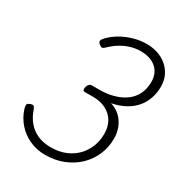

<svg xmlns="http://www.w3.org/2000/svg" viewBox="-232 -1173 1265 1351"><g transform="rotate(30 400.5 -498.0)"><path d="M333 19Q264 19 206 -8Q148 -35 107.5 -81Q67 -127 48 -186Q41 -209 42.5 -220Q44 -231 64 -238Q83 -246 91 -241Q99 -236 106 -217Q124 -164 156 -126Q188 -88 234 -67.5Q280 -47 343 -47Q407 -47 458.5 -68Q510 -89 546.5 -126Q583 -163 602.5 -212Q622 -261 622 -317Q622 -373 598.5 -414.5Q575 -456 530 -480Q485 -504 422 -504H354Q345 -504 341.5 -511.5Q338 -519 342 -537Q347 -553 355.5 -561Q364 -569 373 -569H438Q499 -569 552 -584Q605 -599 644 -627.5Q683 -656 704.5 -699.5Q726 -743 726 -799Q726 -836 713.5 -864Q701 -892 678.5 -911Q656 -930 624.5 -940Q593 -950 555 -950Q514 -950 475 -938.5Q436 -927 399 -905Q362 -883 327 -849Q312 -834 302.5 -834.5Q293 -835 278 -848Q265 -861 267.5 -871.5Q270 -882 287 -900Q321 -935 366 -960.5Q411 -986 462 -1000.5Q513 -1015 565 -1015Q614 -1015 656 -1001Q698 -987 730.5 -959.5Q763 -932 782 -893Q801 -854 801 -804Q801 -752 785 -706.5Q769 -661 738.5 -625.5Q708 -590 662 -565Q616 -540 555 -528Q599 -515 631 -485.5Q663 -456 680.5 -414Q698 -372 698 -323Q698 -252 671.5 -190Q645 -128 596 -81Q547 -34 480 -7.5Q413 19 333 19Z"/></g></svg>

Font: Playwrite US Trad Light
Style: Regular
Weight: 300
Designer: Veronika Burian, José Scaglione
Foundry: TypeTogether
Version: Version 1.003